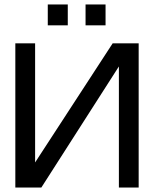

<svg xmlns="http://www.w3.org/2000/svg" viewBox="-20 -844 690 864"><path d="M166 0H49V-649H138V-113L487 -649H604V0H515V-545ZM285 -730H195V-824H285ZM455 -730H365V-824H455Z"/></svg>

Font: Gamestation Display
Style: Regular
Weight: 400
Designer: Jonas Hecksher
Foundry: Jonas Hecksher, Playtypeª, e-types AS
Version: Version 1.003